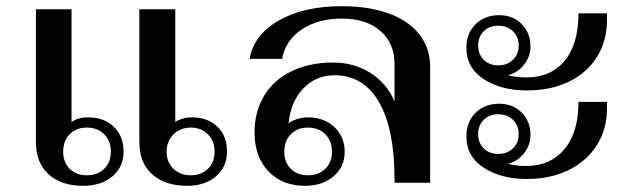

<svg xmlns="http://www.w3.org/2000/svg" viewBox="-20 -590 2030 620"><path d="M96 -132V-560H211V-196Q232 -211 265 -211Q316 -211 347.5 -180.5Q379 -150 379 -101Q379 -51 343 -20.5Q307 10 249 10Q178 10 137 -27Q96 -64 96 -132ZM430 -132V-560H546V-196Q554 -202 568.5 -206.5Q583 -211 599 -211Q651 -211 682 -181Q713 -151 713 -101Q713 -51 677.5 -20.5Q642 10 584 10Q513 10 471.5 -27Q430 -64 430 -132ZM338 -100Q338 -135 316.5 -156.5Q295 -178 260 -178Q226 -178 205 -156.5Q184 -135 184 -100Q184 -66 205 -45Q226 -24 260 -24Q295 -24 316.5 -45Q338 -66 338 -100ZM673 -100Q673 -134 651.5 -156Q630 -178 596 -178Q562 -178 540 -156Q518 -134 518 -100Q518 -66 540 -45Q562 -24 596 -24Q630 -24 651.5 -45Q673 -66 673 -100Z M802 -162Q802 -230 833 -281Q864 -332 921.5 -360Q979 -388 1055 -388Q1123 -388 1175.5 -355Q1228 -322 1254 -263V-383Q1254 -451 1208 -490.5Q1162 -530 1084 -530Q1007 -530 954.5 -495Q902 -460 891 -400H786Q800 -478 880.5 -524Q961 -570 1084 -570Q1171 -570 1235.5 -546.5Q1300 -523 1334.5 -478.5Q1369 -434 1369 -375V0H1254V-12Q1254 -173 1204 -260Q1154 -347 1060 -347Q1000 -347 959 -304Q918 -261 912 -191Q919 -199 938 -205Q957 -211 974 -211Q1026 -211 1059.5 -180Q1093 -149 1093 -100Q1093 -51 1057 -20.5Q1021 10 965 10Q891 10 846.5 -37Q802 -84 802 -162ZM1052 -100Q1052 -135 1030.5 -156.5Q1009 -178 974 -178Q940 -178 919 -156.5Q898 -135 898 -100Q898 -66 919 -45Q940 -24 974 -24Q1009 -24 1030.5 -45Q1052 -66 1052 -100Z M1486 -436Q1486 -482 1515.5 -511.5Q1545 -541 1592 -541Q1636 -541 1664.5 -512.5Q1693 -484 1693 -440Q1693 -408 1672.5 -381.5Q1652 -355 1620 -347Q1648 -340 1680 -340Q1759 -340 1803.5 -394Q1848 -448 1848 -547H1940V-525Q1940 -459 1908.5 -407.5Q1877 -356 1818.5 -327Q1760 -298 1681 -298Q1598 -298 1542 -334.5Q1486 -371 1486 -436ZM1655 -443Q1655 -471 1636.5 -489Q1618 -507 1589 -507Q1560 -507 1542 -489Q1524 -471 1524 -443Q1524 -415 1542 -397Q1560 -379 1589 -379Q1618 -379 1636.5 -397Q1655 -415 1655 -443ZM1486 -150Q1486 -196 1515.5 -225.5Q1545 -255 1592 -255Q1636 -255 1664.5 -226.5Q1693 -198 1693 -154Q1693 -122 1672.5 -95.5Q1652 -69 1620 -61Q1648 -54 1680 -54Q1757 -54 1802.5 -108Q1848 -162 1848 -261H1940V-239Q1940 -173 1907.5 -121.5Q1875 -70 1816.5 -41Q1758 -12 1681 -12Q1598 -12 1542 -48.5Q1486 -85 1486 -150ZM1655 -157Q1655 -185 1636.5 -203Q1618 -221 1589 -221Q1560 -221 1542 -203Q1524 -185 1524 -157Q1524 -129 1542 -111Q1560 -93 1589 -93Q1618 -93 1636.5 -111Q1655 -129 1655 -157Z"/></svg>

Font: Fahkwang Medium
Style: Regular
Weight: 500
Version: Version 1.000; ttfautohint (v1.6)